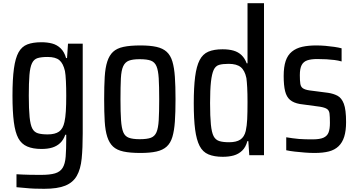

<svg xmlns="http://www.w3.org/2000/svg" viewBox="-20 -892 2227 1200"><path d="M256 288Q227 288 197 287Q167 286 139.5 283Q112 280 83 278V197Q101 198 121.5 199Q142 200 169.5 200.5Q197 201 237 201Q292 201 324 191.5Q356 182 371.5 157Q387 132 390.5 87Q394 42 394 -26V-50H388Q377 -18 356.5 1.5Q336 21 307.5 30Q279 39 239 39Q186 39 150 23.5Q114 8 94.5 -28Q75 -64 66.5 -129.5Q58 -195 58 -294Q58 -397 67 -463Q76 -529 96 -565Q116 -601 151 -614.5Q186 -628 239 -628Q276 -628 306 -620Q336 -612 359 -590Q382 -568 393 -529H399L405 -619H497V-58Q497 33 490.5 99Q484 165 460 207Q436 249 387.5 268.5Q339 288 256 288ZM278 -52Q324 -52 349 -69.5Q374 -87 383 -130Q389 -157 391.5 -197Q394 -237 394 -294Q394 -342 392 -384.5Q390 -427 386 -448Q375 -496 351 -516Q327 -536 278 -536Q239 -536 215.5 -529Q192 -522 180 -497Q168 -472 164 -423.5Q160 -375 160 -294Q160 -210 165 -160.5Q170 -111 182 -88.5Q194 -66 217 -59Q240 -52 278 -52Z M858 64Q793 64 751.5 55Q710 46 686.5 24Q663 2 650.5 -36.5Q638 -75 634.5 -132.5Q631 -190 631 -272Q631 -354 634.5 -411.5Q638 -469 650.5 -507.5Q663 -546 686.5 -568Q710 -590 751.5 -599Q793 -608 858 -608Q918 -608 958 -599Q998 -590 1022 -568Q1046 -546 1057.5 -507.5Q1069 -469 1073 -411.5Q1077 -354 1077 -272Q1077 -190 1073 -132.5Q1069 -75 1057.5 -36.5Q1046 2 1022 24Q998 46 958 55Q918 64 858 64ZM853 -22Q899 -22 923 -31Q947 -40 958 -65.5Q969 -91 972 -140.5Q975 -190 975 -272Q975 -354 972 -403Q969 -452 958 -478Q947 -504 923 -513Q899 -522 853 -522Q810 -522 786 -513Q762 -504 750 -478Q738 -452 735.5 -402Q733 -352 733 -272Q733 -190 736.5 -140.5Q740 -91 750.5 -65.5Q761 -40 785.5 -31Q810 -22 853 -22Z M1372 88Q1319 88 1283 73Q1247 58 1227.5 20Q1208 -18 1199.5 -82.5Q1191 -147 1191 -247Q1191 -346 1199.5 -412Q1208 -478 1227.5 -516Q1247 -554 1282 -569Q1317 -584 1371 -584Q1411 -584 1440 -575.5Q1469 -567 1489.5 -547.5Q1510 -528 1522 -496H1527V-872H1630V78H1538L1532 -10H1526Q1516 28 1493.5 49.5Q1471 71 1441 79.5Q1411 88 1372 88ZM1412 -3Q1457 -3 1482 -19.5Q1507 -36 1516 -74Q1523 -106 1525 -146.5Q1527 -187 1527 -255Q1527 -308 1525 -345Q1523 -382 1520 -404Q1510 -452 1484.5 -472.5Q1459 -493 1409 -493Q1372 -493 1349.5 -486.5Q1327 -480 1315.5 -455Q1304 -430 1298.5 -381Q1293 -332 1293 -248Q1293 -164 1298 -114Q1303 -64 1315 -41Q1327 -18 1350 -10.5Q1373 -3 1412 -3Z M1946 64Q1917 64 1885 61.5Q1853 59 1822 55.5Q1791 52 1769 47V-34Q1788 -31 1808.5 -28Q1829 -25 1848.5 -23.5Q1868 -22 1889.5 -21.5Q1911 -21 1933 -21Q1979 -21 2002 -31.5Q2025 -42 2033.5 -64Q2042 -86 2042 -124Q2042 -163 2039.5 -182.5Q2037 -202 2023.5 -211Q2010 -220 1980 -225L1854 -242Q1815 -249 1793 -267.5Q1771 -286 1762 -322Q1753 -358 1753 -417Q1753 -474 1765.5 -511Q1778 -548 1804.5 -569.5Q1831 -591 1869 -599.5Q1907 -608 1956 -608Q1985 -608 2014 -605.5Q2043 -603 2070 -599Q2097 -595 2115 -590V-508Q2094 -514 2070.5 -517Q2047 -520 2020 -521.5Q1993 -523 1963 -523Q1925 -523 1901 -515Q1877 -507 1865.5 -485.5Q1854 -464 1854 -422Q1854 -388 1857 -368.5Q1860 -349 1873.5 -340Q1887 -331 1914 -327L2030 -312Q2064 -307 2089.5 -293.5Q2115 -280 2129 -243.5Q2143 -207 2143 -129Q2143 -75 2131.5 -38Q2120 -1 2096 22Q2072 45 2035.5 54.5Q1999 64 1946 64Z"/></svg>

Font: Farlight84_Sys_V01
Style: Regular
Weight: 400
Designer: Ryoko NISHIZUKA  (kana, bopomofo & ideographs); Paul D. Hunt (Latin, Greek & Cyrillic); Sandoll Communications , Soo-you
Foundry: Adobe
Version: Version 2.004;October 29, 2024;FontCreator 14.0.0.2814 64-bi